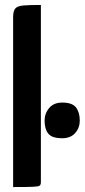

<svg xmlns="http://www.w3.org/2000/svg" viewBox="-20 -755 342 775"><path d="M33 0V-686Q33 -711 42 -721Q51 -731 75.5 -733Q100 -735 145 -735V-20Q145 -10 140.5 -6Q136 -2 112.5 -1Q89 0 33 0ZM231 -197Q190 -197 175 -215.5Q160 -234 160 -268Q160 -297 178.5 -319Q197 -341 231 -341Q272 -341 287 -321Q302 -301 302 -268Q302 -239 283.5 -218Q265 -197 231 -197Z"/></svg>

Font: Yanone Kaffeesatz ExtraLight
Style: Bold
Weight: 700
Version: Version 2.003